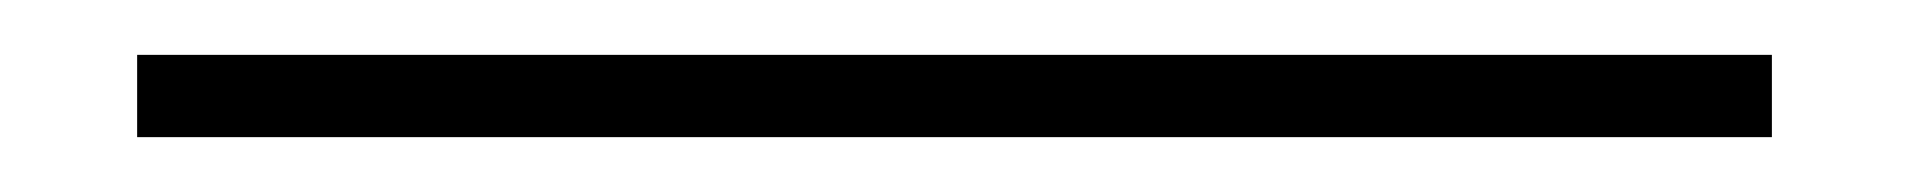

<svg xmlns="http://www.w3.org/2000/svg" viewBox="-20 20 696 70"><path d="M30 70V40H626V70Z"/></svg>

Font: Big Shoulders Inline Display Thin Black
Style: Regular
Weight: 900
Version: Version 2.002